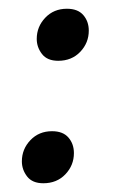

<svg xmlns="http://www.w3.org/2000/svg" viewBox="-20 -407 268 439"><path d="M79 12Q54 12 42 -3.5Q30 -19 30 -38Q30 -66 49.5 -86.5Q69 -107 99 -107Q124 -107 136.5 -92.5Q149 -78 149 -57Q149 -29 129.5 -8.5Q110 12 79 12ZM113 -268Q88 -268 76 -283.5Q64 -299 64 -318Q64 -346 83.5 -366.5Q103 -387 133 -387Q158 -387 170.5 -372.5Q183 -358 183 -337Q183 -309 163.5 -288.5Q144 -268 113 -268Z"/></svg>

Font: Alegreya
Style: Italic
Weight: 400
Italic angle: -7°
Designer: Juan Pablo del Peral
Foundry: Huerta Tipografica
Version: Version 2.009